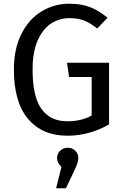

<svg xmlns="http://www.w3.org/2000/svg" viewBox="-20 -721 671 1037"><path d="M561 -625 505 -567Q468 -597 434 -610Q400 -623 354 -623Q301 -623 256.5 -594.5Q212 -566 184 -503.5Q156 -441 156 -345Q156 -200 203.5 -133Q251 -66 344 -66Q420 -66 475 -97V-305H353L342 -382H569V-49Q462 12 344 12Q208 12 131.5 -79Q55 -170 55 -345Q55 -457 95.5 -537.5Q136 -618 204.5 -659.5Q273 -701 354 -701Q419 -701 466.5 -682.5Q514 -664 561 -625ZM403 133Q403 146 397.5 162Q392 178 377 210L336 296H283L312 180Q288 159 288 133Q288 109 305 93Q322 77 346 77Q370 77 386.5 93Q403 109 403 133Z"/></svg>

Font: FiraGOUPP
Style: Medium
Weight: 400
Designer: bBox Type
Foundry: bBox Type GmbH
Version: Version 1.001